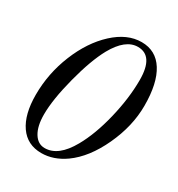

<svg xmlns="http://www.w3.org/2000/svg" viewBox="-165 -783 829 896"><g transform="rotate(30 250.0 -334.5)"><path d="M497 -425Q497 -315 445 -203Q393 -91 316 -36Q255 7 190 7Q114 7 73 -52Q32 -111 32 -216Q32 -331 75.5 -438Q119 -545 190 -610.5Q261 -676 338 -676Q415 -676 456 -611Q497 -546 497 -425ZM418 -518Q418 -648 334 -648Q267 -648 214 -553Q175 -482 143 -359Q111 -236 111 -156Q111 -93 133 -57Q155 -21 192 -21Q265 -21 321 -121Q364 -197 391 -308.5Q418 -420 418 -518Z"/></g></svg>

Font: STIX
Style: Italic
Weight: 400
Italic angle: -16.33°
Designer: MicroPress Inc., with final additions and corrections provided by Coen Hoffman, Elsevier (retired)
Version: Version 1.1.1